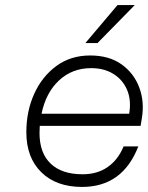

<svg xmlns="http://www.w3.org/2000/svg" viewBox="-20 -729 584 758"><path d="M512 -709 365 -559H317L444 -709ZM84 -207Q84 -290 115 -358.5Q146 -427 202.5 -468.5Q259 -510 336 -510Q410 -510 459 -475.5Q508 -441 529.5 -384.5Q551 -328 540 -262L535 -232H137Q136 -218 136 -204Q136 -125 180 -83Q224 -41 306 -41Q364 -41 405 -69.5Q446 -98 468 -151H526Q464 9 304 9Q202 9 143 -49Q84 -107 84 -207ZM340 -460Q265 -460 213 -411.5Q161 -363 144 -280H490Q499 -333 482 -373.5Q465 -414 428 -437Q391 -460 340 -460Z"/></svg>

Font: Overused Grotesk Light
Style: Italic
Weight: 300
Italic angle: -10°
Version: Version 0.003